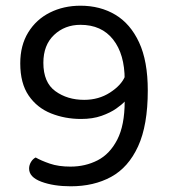

<svg xmlns="http://www.w3.org/2000/svg" viewBox="-20 -640 592 673"><path d="M82 -49Q82 -61 88.5 -72Q95 -83 105 -88Q124 -77 154.5 -66.5Q185 -56 227 -56Q279 -56 322 -78Q365 -100 391 -150.5Q417 -201 417 -284Q408 -274 387.5 -259.5Q367 -245 336 -234Q305 -223 264 -223Q208 -223 159 -242.5Q110 -262 80.5 -305Q51 -348 51 -418Q51 -481 79 -526.5Q107 -572 155 -596Q203 -620 262 -620Q331 -620 384 -588.5Q437 -557 467.5 -491.5Q498 -426 498 -323Q498 -201 464 -127Q430 -53 369.5 -20Q309 13 228 13Q168 13 125 -3Q82 -19 82 -49ZM275 -290Q326 -290 365.5 -315.5Q405 -341 418 -372L417 -361Q417 -450 376.5 -501.5Q336 -553 262 -553Q207 -553 169.5 -517.5Q132 -482 132 -420Q132 -351 174 -320.5Q216 -290 275 -290Z"/></svg>

Font: Baloo Bhaijaan 2
Style: Regular
Weight: 400
Designer: Sanskriti Dholi, Noopur Datye and Ek Type
Foundry: Ek Type
Version: Version 1.701